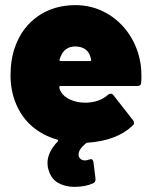

<svg xmlns="http://www.w3.org/2000/svg" viewBox="-20 -548 589 748"><path d="M531 -252Q531 -236 530 -227Q530 -213 515 -213H215Q211 -213 211 -209Q211 -200 219 -188Q229 -171 254.5 -159.5Q280 -148 312 -148Q339 -148 362 -156Q385 -164 401 -179Q406 -183 411 -183Q418 -183 422 -177L498 -80Q502 -75 502 -69Q502 -63 497 -59Q436 0 321 8Q319 8 315 10Q286 34 286 54Q286 64 293 70.5Q300 77 311 77Q319 77 326 74L334 72Q342 72 344 83L352 147V151Q352 162 343 166Q312 180 270 180Q234 180 206.5 164.5Q179 149 169 113Q165 102 165 87Q165 45 205 3Q207 1 206.5 -1Q206 -3 203 -4Q147 -20 106 -55Q65 -90 43 -142Q21 -194 21 -254Q21 -317 39 -366Q66 -442 128 -485Q190 -528 274 -528Q338 -528 392.5 -498Q447 -468 482.5 -415.5Q518 -363 528 -297Q531 -275 531 -252ZM216 -327 212 -316Q211 -313 213 -311.5Q215 -310 217 -310H331Q335 -310 335 -314Q335 -318 332 -327Q327 -346 311.5 -356.5Q296 -367 273 -367Q232 -367 216 -327Z"/></svg>

Font: Barlow Black
Style: Regular
Weight: 900
Designer: Jeremy Tribby
Foundry: Tribby Type
Version: Version 1.422